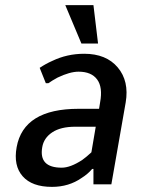

<svg xmlns="http://www.w3.org/2000/svg" viewBox="-20 -720 550 750"><path d="M298 -550 235 -700H345L363 -550ZM183 10Q105 10 68.5 -31.5Q32 -73 45 -145Q72 -295 287 -295H367L371 -320Q382 -379 359.5 -409.5Q337 -440 287 -440Q253 -440 205 -417Q183 -405 169 -395H159L135 -455Q159 -471 184 -482Q242 -510 309 -510Q395 -510 440 -456.5Q485 -403 471 -320L415 0H345V-60H340Q323 -40 299 -25Q249 10 183 10ZM221 -65Q255 -65 301 -95Q319 -108 337 -125L354 -225H274Q217 -225 184 -203Q151 -181 145 -145Q131 -65 221 -65Z"/></svg>

Font: Scada
Style: Italic
Weight: 400
Italic angle: -10°
Designer: Jovanny Lemonad
Foundry: Jovanny Lemonad
Version: Version 4.100;PS 004.100;hotconv 1.0.88;makeotf.lib2.5.64775